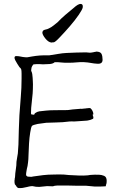

<svg xmlns="http://www.w3.org/2000/svg" viewBox="-20 -959 610 979"><path d="M461 -8Q455 -8 418 -12Q415 -12 368 -12Q337 -12 324 -13Q323 -13 297 -13Q272 -13 272 -13Q255 -12 250 -9Q235 -9 220 -10Q218 -10 180 -6Q160 -6 151 -9Q142 -12 118 -5.5Q94 1 76 0Q68 0 61 -13Q58 -17 56 -19Q55 -20 55 -24Q54 -26 54 -29V-39L55 -45V-48Q56 -52 56.5 -55Q57 -58 57 -61Q57 -71 61 -98Q64 -115 64 -134Q65 -145 67.5 -156Q70 -167 71 -177Q74 -210 74 -221Q75 -260 76 -298Q77 -336 79 -372Q82 -419 86 -464.5Q90 -510 90 -558Q90 -572 90 -583Q90 -600 88 -606Q87 -610 79 -617Q77 -619 68 -634Q62 -643 58 -651.5Q54 -660 54 -664Q54 -674 64 -673Q75 -673 85.5 -670.5Q96 -668 110 -667Q118 -666 126 -668Q134 -670 143 -671Q152 -673 163 -674Q174 -675 183 -676Q194 -677 205 -677Q228 -677 232 -677Q239 -678 276 -684Q299 -688 320 -689Q346 -690 369.5 -691Q393 -692 419 -692Q427 -691 435.5 -690.5Q444 -690 452 -692H454L456 -693H458Q459 -694 460 -694Q461 -693 462 -694Q463 -694 464.5 -694.5Q466 -695 468 -695Q469 -696 472 -696Q493 -695 498 -683.5Q503 -672 503 -654Q503 -632 476 -634Q459 -635 443.5 -638Q428 -641 409 -642Q390 -643 371 -641Q352 -639 330 -639Q321 -639 312 -639Q307 -639 298 -640Q289 -641 273 -642H270H262H259Q251 -634 233.5 -632.5Q216 -631 199 -631Q191 -632 182.5 -632Q174 -632 167 -632Q157 -631 154 -631Q151 -632 148 -628Q142 -619 141 -615Q139 -606 139 -598V-597L140 -596Q140 -595 141 -593Q143 -590 144.5 -581Q146 -572 146.5 -562Q147 -552 147.5 -542.5Q148 -533 148 -529Q148 -504 146.5 -482.5Q145 -461 142 -438Q140 -423 139 -409Q138 -395 138 -381Q139 -376 140.5 -375.5Q142 -375 145 -375L154 -374L157 -380Q158 -382 164 -385Q167 -386 171 -389H174L178 -391Q195 -393 214.5 -395Q234 -397 254 -397Q274 -398 292.5 -397.5Q311 -397 328 -398Q332 -399 350.5 -401Q369 -403 387 -404Q390 -405 396 -404L415 -406Q416 -406 417 -406L422 -407Q423 -407 424 -407Q429 -408 433.5 -408Q438 -408 439 -408H440Q447 -403 451.5 -394Q456 -385 456 -377V-376L452 -374L454 -369V-365H456V-357Q456 -354 452 -352Q451 -352 449 -351.5Q447 -351 445 -349Q444 -348 434 -346Q429 -345 424 -344Q423 -344 395 -342Q383 -341 380 -341Q372 -341 364.5 -340Q357 -339 347 -340Q335 -340 324 -338.5Q313 -337 300 -336Q286 -335 264 -334.5Q242 -334 216 -333Q207 -332 172 -327Q148 -322 143 -317Q138 -310 134 -283Q130 -259 128 -227Q126 -197 125.5 -170.5Q125 -144 123 -131Q122 -120 120.5 -113Q119 -106 117 -98Q116 -91 114.5 -83.5Q113 -76 113 -68Q113 -63 117 -61Q119 -58 127 -58Q132 -58 137 -57.5Q142 -57 148 -59Q149 -59 200 -66Q225 -69 254 -69Q280 -70 305 -69Q312 -68 331 -66.5Q350 -65 383 -64Q404 -63 428 -65L440 -67Q464 -69 485 -68Q497 -68 510.5 -62.5Q524 -57 524 -37Q524 -26 522 -20Q521 -17 520 -16Q520 -14 520 -11Q520 -8 518 -10V-9Q489 -7 461 -8ZM197 -797Q198 -805 211 -808Q222 -810 229 -814Q242 -820 253 -829Q258 -833 263 -837Q268 -841 273 -845Q283 -855 293 -865Q303 -874 313 -883Q336 -902 355 -918Q379 -940 392 -939Q404 -938 402 -922Q401 -912 382 -884Q362 -855 336 -825Q310 -795 286 -770Q261 -743 253 -743Q250 -743 248 -743Q246 -742 243 -742Q227 -743 211 -763Q196 -782 196 -793Z"/></svg>

Font: ToneOZ-Tsuipita-TC
Style: Tsuipita-TC
Weight: 400
Designer: :Jeffrey Xuan (Chih-Lin Hsuan)  :
Foundry: jeffreyx@gmail.com, cjkFonts.io
Version: Version 0.24071